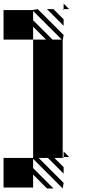

<svg xmlns="http://www.w3.org/2000/svg" viewBox="-20 -890 540 1082"><path d="M338.5 -833.3 333.3 -838.5H338.5ZM338.5 -744.8 244.8 -838.5H281.2L338.5 -781.2ZM338.5 -5.2V0L333.3 -5.2V0H286.5L338.5 52.1V88.5L250 0H197.9L338.5 140.6L333.3 171.9L166.7 5.2V57.3L281.2 171.9H244.8L166.7 93.8V166.7H0V0H161.5H166.7V-666.7H239.6L166.7 -739.6V-666.7H0V-833.3H161.5L192.7 -838.5L338.5 -692.7L333.3 -661.5V-5.2ZM338.5 -5.2H369.8L338.5 -36.5ZM338.5 -838.5H369.8L338.5 -869.8ZM276 -666.7H328.1L166.7 -828.1V-776Z"/></svg>

Font: 0xA000-Monochrome
Style: Monochrome
Weight: 400
Version: Version 0.1